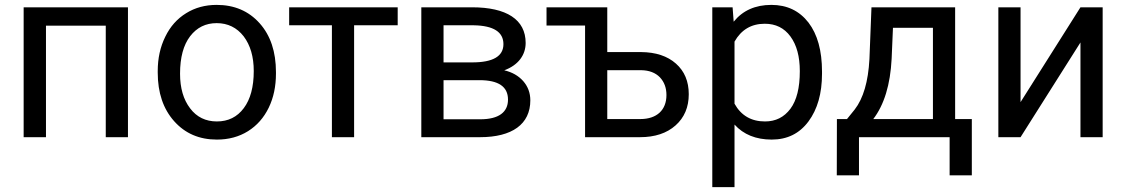

<svg xmlns="http://www.w3.org/2000/svg" viewBox="-20 -558 4582 781"><path d="M500.5 -528.3H76.2V0H167V-453.6H410.2V0H500.5Z M621.6 -262.7C621.6 -180.7 644 -114.7 688.5 -64.9C732.9 -15.1 790.5 9.8 862.3 9.8C909.7 9.8 952.1 -1.5 988.8 -24.4C1025.4 -47.4 1053.2 -79.1 1073.2 -120.1C1092.8 -160.6 1102.5 -207 1102.5 -258.3V-264.6C1102.5 -347.2 1080.6 -413.6 1036.1 -463.4C991.7 -513.2 933.1 -538.1 861.3 -538.1C814.9 -538.1 773.4 -526.9 737.3 -504.4C700.7 -481.9 672.4 -450.2 652.3 -408.7C631.8 -367.2 621.6 -320.8 621.6 -269ZM712.4 -258.3C712.4 -324.2 726.1 -375 753.4 -410.6C780.8 -446.3 816.9 -463.9 861.3 -463.9C906.7 -463.9 943.4 -445.8 971.2 -410.2C998.5 -374 1012.2 -327.1 1012.2 -269C1012.2 -204.1 998.5 -153.8 971.7 -118.2C944.8 -82 908.2 -64 862.3 -64C816.9 -64 780.3 -81.5 753.4 -117.2C726.1 -152.8 712.4 -199.7 712.4 -258.3Z M1597.7 -528.3H1156.2V-455.1H1330.1V0H1420.4V-455.1H1597.7Z M1932.6 0C2063 0 2137.2 -52.7 2137.2 -149.9C2137.2 -180.2 2127.4 -206.1 2108.4 -228C2088.9 -250 2063 -264.6 2031.2 -272C2088.4 -293 2118.2 -334.5 2118.2 -383.3C2118.2 -478.5 2040.5 -528.3 1899.9 -528.3H1693.8V0ZM1784.2 -455.1H1907.7C1987.8 -453.6 2027.8 -427.7 2027.8 -378.4C2027.8 -329.1 1985.4 -304.2 1900.9 -304.2H1784.2ZM1930.2 -231.9C2007.8 -231.9 2046.4 -205.6 2046.4 -152.8C2046.4 -102.1 2009.3 -72.8 1933.6 -72.8H1784.2V-231.9Z M2203.1 -454.1H2359.9V0H2583.5C2644 0 2692.4 -16.1 2728 -47.9C2763.7 -79.6 2781.7 -122.1 2781.7 -174.8C2781.7 -227.1 2764.2 -268.6 2729.5 -299.3C2694.8 -330.1 2647.5 -345.7 2587.4 -346.2H2450.2V-528.3H2203.1ZM2587.9 -272.5C2620.6 -272 2646 -262.2 2664.1 -243.7C2682.1 -224.6 2690.9 -200.7 2690.9 -171.4C2690.9 -110.8 2652.3 -73.7 2584.5 -73.7H2450.2V-272.5Z M3323.7 -266.6C3323.7 -352.1 3305.2 -418.5 3268.6 -466.3C3231.4 -514.2 3181.2 -538.1 3117.7 -538.1C3052.2 -538.1 3001 -515.1 2964.4 -469.7L2960 -528.3H2877.4V203.1H2967.8V-51.3C3004.4 -10.7 3055.2 9.8 3119.1 9.8C3182.1 9.8 3231.9 -14.6 3268.6 -64C3305.2 -113.3 3323.7 -177.7 3323.7 -258.3ZM3233.4 -268.6C3233.4 -200.7 3220.7 -149.9 3195.3 -115.7C3169.4 -81.1 3135.3 -64 3091.8 -64C3036.1 -64 2994.6 -87.9 2967.8 -136.2V-388.7C2995.1 -437 3036.1 -461.4 3090.8 -461.4C3135.3 -461.4 3169.9 -444.3 3195.3 -409.7C3220.7 -375 3233.4 -328.1 3233.4 -268.6Z M3384.3 -73.7 3383.8 155.3H3474.1V0H3842.8V155.3H3933.1V-73.7H3865.2V-528.3H3524.9L3516.6 -317.4C3511.7 -226.1 3491.7 -157.7 3456.5 -112.3L3425.3 -73.7ZM3532.2 -73.7C3576.7 -131.8 3601.6 -213.9 3606.9 -318.8L3612.3 -444.8H3774.9V-73.7Z M4131.3 -142.6V-528.3H4041V0H4131.3L4375 -385.3V0H4465.3V-528.3H4375Z"/></svg>

Font: Roboto
Style: Regular
Weight: 400
Designer: Google
Version: Version 2.137; 2017